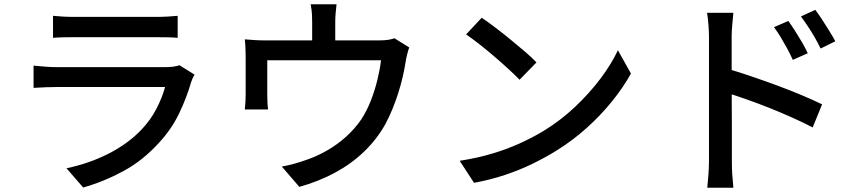

<svg xmlns="http://www.w3.org/2000/svg" viewBox="-20 -828 4040 898"><path d="M228 -754Q248 -752 273.5 -750.5Q299 -749 324 -749Q340 -749 379.5 -749Q419 -749 468.5 -749Q518 -749 567.5 -749Q617 -749 656.5 -749Q696 -749 713 -749Q737 -749 764.5 -750.5Q792 -752 811 -754V-651Q792 -653 765 -653.5Q738 -654 712 -654Q695 -654 656 -654Q617 -654 567.5 -654Q518 -654 468.5 -654Q419 -654 380 -654Q341 -654 324 -654Q300 -654 274.5 -653.5Q249 -653 228 -651ZM890 -479Q885 -471 880.5 -461Q876 -451 874 -444Q853 -371 818 -298Q783 -225 727 -164Q650 -78 557.5 -28Q465 22 369 49L291 -41Q400 -64 490 -110.5Q580 -157 641 -221Q684 -266 711.5 -319Q739 -372 752 -421Q742 -421 713 -421Q684 -421 642.5 -421Q601 -421 554 -421Q507 -421 458.5 -421Q410 -421 367 -421Q324 -421 291.5 -421Q259 -421 243 -421Q225 -421 195.5 -420Q166 -419 137 -417V-521Q167 -518 194 -516Q221 -514 243 -514Q255 -514 286 -514Q317 -514 359 -514Q401 -514 449.5 -514Q498 -514 547 -514Q596 -514 638.5 -514Q681 -514 712 -514Q743 -514 755 -514Q776 -514 792.5 -516.5Q809 -519 819 -523Z M1554 -808Q1551 -781 1549.5 -762.5Q1548 -744 1548 -725Q1548 -713 1548 -687Q1548 -661 1548 -633.5Q1548 -606 1548 -587H1440Q1440 -608 1440 -636Q1440 -664 1440 -688.5Q1440 -713 1440 -725Q1440 -744 1439 -762.5Q1438 -781 1433 -808ZM1894 -606Q1889 -593 1884 -572.5Q1879 -552 1877 -538Q1872 -505 1863.5 -468.5Q1855 -432 1843 -394Q1831 -356 1815.5 -318Q1800 -280 1781 -245Q1742 -176 1683 -119Q1624 -62 1547 -20.5Q1470 21 1380 46L1298 -49Q1327 -54 1359 -63Q1391 -72 1418 -82Q1464 -98 1511 -125Q1558 -152 1599 -189Q1640 -226 1670 -270Q1696 -310 1714.5 -357.5Q1733 -405 1745 -454Q1757 -503 1762 -546H1230Q1230 -531 1230 -508.5Q1230 -486 1230 -461Q1230 -436 1230 -414.5Q1230 -393 1230 -382Q1230 -367 1231 -348Q1232 -329 1234 -316H1125Q1127 -332 1128 -352Q1129 -372 1129 -388Q1129 -400 1129 -423.5Q1129 -447 1129 -474.5Q1129 -502 1129 -525.5Q1129 -549 1129 -563Q1129 -579 1128 -603Q1127 -627 1125 -644Q1148 -642 1171.5 -640.5Q1195 -639 1222 -639H1750Q1780 -639 1797 -642Q1814 -645 1825 -649Z M2233 -745Q2260 -727 2295 -700.5Q2330 -674 2366.5 -644Q2403 -614 2436 -586Q2469 -558 2489 -536L2410 -455Q2391 -475 2360 -503.5Q2329 -532 2293.5 -562.5Q2258 -593 2223 -620.5Q2188 -648 2160 -667ZM2130 -76Q2214 -89 2285 -110.5Q2356 -132 2415.5 -159.5Q2475 -187 2523 -216Q2603 -265 2670.5 -329Q2738 -393 2789 -461Q2840 -529 2870 -593L2931 -484Q2895 -419 2842.5 -354Q2790 -289 2724 -229.5Q2658 -170 2580 -122Q2530 -91 2470.5 -62Q2411 -33 2342.5 -10Q2274 13 2197 27Z M3667 -730Q3681 -711 3698 -684.5Q3715 -658 3731 -630.5Q3747 -603 3758 -579L3688 -548Q3675 -577 3661 -602.5Q3647 -628 3632 -653Q3617 -678 3600 -701ZM3793 -782Q3807 -764 3824 -738Q3841 -712 3858 -684.5Q3875 -657 3887 -635L3818 -601Q3804 -630 3789.5 -655Q3775 -680 3759 -704Q3743 -728 3726 -751ZM3296 -78Q3296 -94 3296 -137Q3296 -180 3296 -238Q3296 -296 3296 -360Q3296 -424 3296 -483.5Q3296 -543 3296 -589Q3296 -635 3296 -656Q3296 -680 3293.5 -711.5Q3291 -743 3287 -768H3410Q3408 -744 3405 -713.5Q3402 -683 3402 -656Q3402 -623 3402 -571Q3402 -519 3402 -459Q3402 -399 3402.5 -338.5Q3403 -278 3403 -224Q3403 -170 3403 -131Q3403 -92 3403 -78Q3403 -63 3403.5 -40Q3404 -17 3406.5 7Q3409 31 3410 50H3288Q3291 23 3293.5 -13Q3296 -49 3296 -78ZM3380 -507Q3429 -493 3489.5 -472.5Q3550 -452 3612.5 -429Q3675 -406 3730.5 -382.5Q3786 -359 3825 -340L3781 -232Q3739 -254 3686.5 -277.5Q3634 -301 3579 -323Q3524 -345 3472.5 -363Q3421 -381 3380 -394Z"/></svg>

Font: Noto Sans SC Thin Medium
Style: Regular
Weight: 500
Version: Version 2.004-H2;hotconv 1.0.118;makeotfexe 2.5.65603